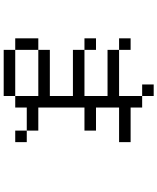

<svg xmlns="http://www.w3.org/2000/svg" viewBox="74 -926 852 1040"><g transform="rotate(90 500.0 -406.0)"><path d="M750 -62.5V-125H687.5V-62.5ZM687.5 -437.5V-500H562.5Q562.5 -500 562.5 -625H750V-687.5H562.5V-750H500Q500 -750 500 -625H250V-562.5H500Q500 -562.5 500 -437.5H250V-375H500Q500 -375 500 -250H250V-187.5H187.5Q187.5 -187.5 187.5 -62.5H250V0H500V-62.5H250Q250 -62.5 250 -187.5H500Q500 -187.5 500 -62.5H562.5V-125H687.5V-187.5H562.5Q562.5 -187.5 562.5 -437.5ZM250 -437.5V-500H187.5V-437.5ZM250 -625V-687.5H187.5V-625ZM500 -750V-812.5H437.5V-750Z"/></g></svg>

Font: Unifont
Style: Regular
Weight: 500
Version: Version 13.0.05